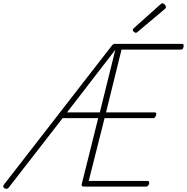

<svg xmlns="http://www.w3.org/2000/svg" viewBox="-57 -1144 1146 1177"><path d="M838 0H461Q450 0 446 -3.5Q442 -7 444 -15L545 -420H327L1 0Q-5 10 -12 12.5Q-19 15 -28 11Q-36 6 -37 0Q-38 -6 -30 -16L629 -865Q634 -871 639 -873.5Q644 -876 653 -875H1057Q1066 -875 1068 -870.5Q1070 -866 1068 -858Q1067 -848 1063 -844Q1059 -840 1050 -840H688L593 -455H893Q898 -455 900 -451Q902 -447 900 -438Q896 -428 892.5 -424Q889 -420 883 -420H584L487 -35H845Q855 -35 856.5 -30.5Q858 -26 857 -18Q854 -8 849.5 -4Q845 0 838 0ZM354 -455H555L650 -839ZM776 -943Q770 -943 763.5 -949Q757 -955 757 -960Q757 -962 757.5 -964.5Q758 -967 762 -970L925 -1116Q930 -1119 932 -1121.5Q934 -1124 938 -1124Q943 -1124 948 -1120.5Q953 -1117 956.5 -1111.5Q960 -1106 960 -1101Q960 -1099 959.5 -1096.5Q959 -1094 956 -1091L787 -949Q783 -946 781 -944.5Q779 -943 776 -943Z"/></svg>

Font: Playwrite IS Thin
Style: Regular
Weight: 250
Designer: Veronika Burian, José Scaglione
Foundry: TypeTogether
Version: Version 1.002